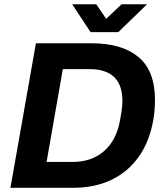

<svg xmlns="http://www.w3.org/2000/svg" viewBox="-20 -892 779 912"><path d="M29.6 0 150.6 -686.4H415.9Q559.1 -686.4 637.6 -621.2Q716.1 -555.9 716.1 -417.2Q716.1 -393 714.2 -369.4Q712.3 -345.7 708.1 -322.3Q690.4 -220 639.5 -148Q588.6 -75.9 509.6 -38Q430.6 0 327.2 0ZM201.3 -122.7H323.6Q416.4 -122.7 475.3 -175.2Q534.3 -227.6 550.4 -322.6Q555.1 -346.5 557.3 -362.9Q559.5 -379.3 560.5 -391.1Q561.5 -403 561.5 -412.9Q561.5 -463.3 543.9 -496.7Q526.3 -530.1 491.8 -546.9Q457.3 -563.7 406.2 -563.7H278.4ZM678.3 -871.7 542.2 -739.5H410.2L322.9 -871.7H437.2L506.5 -770.2L450.1 -771L557.7 -871.7Z"/></svg>

Font: Archivo Variable SemiBold
Style: Italic
Weight: 600
Italic angle: -10°
Designer: Hector Gatti
Foundry: Omnibus-Type
Version: Version 2.001